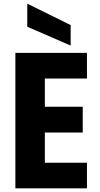

<svg xmlns="http://www.w3.org/2000/svg" viewBox="-20 -1029 549 1049"><path d="M455 -600V-740H64V0H455V-140H225V-305H432V-446H225V-600ZM129 -883 366 -780V-892L129 -1009Z"/></svg>

Font: Malmofest
Style: Bold
Weight: 700
Designer: Jonny Pinhorn (Poppins), Kolossal
Version: Version 1.004;Glyphs 3.1.2 (3151)